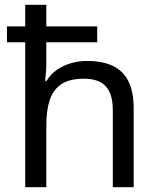

<svg xmlns="http://www.w3.org/2000/svg" viewBox="-20 -780 658 800"><path d="M173 -760V-670H385V-604H173V-517Q173 -498 171.5 -478.5Q170 -459 168 -443H174Q191 -471 217 -489Q243 -507 275 -516.5Q307 -526 342 -526Q407 -526 450 -505.5Q493 -485 515 -441.5Q537 -398 537 -329V0H450V-323Q450 -388 421 -420Q392 -452 330 -452Q270 -452 236 -429.5Q202 -407 187.5 -364Q173 -321 173 -258V0H85V-604H9V-670H85V-760Z"/></svg>

Font: Noto Sans Tamil
Style: Regular
Weight: 400
Designer: Jelle Bosma - Monotype Design Team
Foundry: Monotype Imaging Inc.
Version: Version 2.003